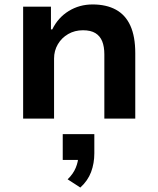

<svg xmlns="http://www.w3.org/2000/svg" viewBox="-20 -533 711 863"><path d="M84 0V-503H209V-401H215Q241 -454 289 -483.5Q337 -513 396 -513Q458 -513 501 -489.5Q544 -466 566 -417.5Q588 -369 588 -294V0H449V-289Q449 -323 439.5 -347Q430 -371 409 -384Q388 -397 353 -397Q316 -397 286.5 -380Q257 -363 240 -334Q223 -305 223 -270V0ZM341 310 284 273Q309 249 320.5 221Q332 193 332 168L360 186H262V70H404V156Q404 201 389.5 240Q375 279 341 310Z"/></svg>

Font: Nunito Sans 6pt
Style: Bold
Weight: 700
Version: Version 3.101;gftools[0.9.27]